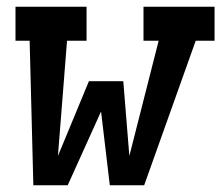

<svg xmlns="http://www.w3.org/2000/svg" viewBox="-20 -550 657 570"><path d="M79 0 68 -429H26V-530H237V-429H179L152 -87L244 -309H346L364 -87L451 -429H406V-530H617V-429H561L408 0H306L280 -219L181 0Z"/></svg>

Font: Iosevka Slab Extended Oblique
Style: Bold
Weight: 700
Width: 7
Italic angle: -9°
Monospace: yes
Designer: Belleve Invis
Foundry: Belleve Invis
Version: Version 11.1.1; ttfautohint (v1.8.3)